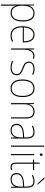

<svg xmlns="http://www.w3.org/2000/svg" viewBox="1657 -2462 1037 4391"><g transform="rotate(90 2175.5 -266.5)"><path d="M282 -538C181 -538 128 -472 108 -403H106L105 -528H84V232H110V-4C110 -42 109 -80 108 -113H110C129 -49 179 10 274 10C397 10 472 -85 472 -269C472 -447 406 -538 282 -538ZM281 -513C390 -513 445 -430 445 -269C445 -93 378 -15 275 -15C175 -15 110 -94 110 -246V-275C110 -419 170 -513 281 -513Z M777 -538C643 -538 579 -416 579 -261C579 -100 643 10 790 10C846 10 889 -1 931 -23V-51C879 -24 843 -15 790 -15C668 -15 604 -105 605 -269H950V-295C950 -427 901 -538 777 -538ZM777 -513C879 -513 925 -420 924 -293H606C616 -438 681 -513 777 -513Z M1257 -536C1179 -536 1134 -478 1116 -420H1114L1111 -528H1089V0H1115V-290C1115 -410 1160 -510 1257 -510C1281 -510 1300 -507 1318 -501L1325 -525C1305 -532 1282 -536 1257 -536Z M1701 -130C1701 -226 1626 -251 1546 -284C1471 -315 1415 -334 1415 -407C1415 -477 1469 -513 1554 -513C1599 -513 1649 -502 1680 -484L1692 -509C1656 -526 1608 -538 1554 -538C1449 -538 1389 -485 1389 -407C1389 -317 1455 -292 1538 -259C1616 -229 1674 -206 1674 -131C1674 -59 1630 -15 1528 -15C1473 -15 1421 -29 1377 -53V-23C1409 -7 1464 10 1528 10C1644 10 1701 -44 1701 -130Z M2200 -264C2200 -423 2144 -538 2002 -538C1870 -538 1797 -436 1797 -265C1797 -97 1865 10 1999 10C2136 10 2200 -97 2200 -264ZM1824 -265C1824 -421 1885 -513 2002 -513C2127 -513 2173 -408 2173 -264C2173 -110 2120 -15 1999 -15C1880 -15 1824 -112 1824 -265Z M2533 -538C2433 -538 2383 -477 2364 -416H2362L2359 -528H2338V0H2364V-305C2364 -446 2435 -513 2533 -513C2614 -513 2663 -465 2663 -352V0H2689V-357C2689 -481 2632 -538 2533 -538Z M3000 -537C2950 -537 2901 -523 2856 -501L2866 -476C2915 -502 2958 -512 3000 -512C3084 -512 3122 -467 3122 -347V-301L3034 -295C2895 -285 2812 -234 2812 -129C2812 -49 2859 10 2957 10C3054 10 3099 -42 3121 -99H3123L3126 0H3148V-353C3148 -483 3100 -537 3000 -537ZM3035 -271 3122 -277V-220C3121 -98 3072 -14 2957 -14C2882 -14 2840 -57 2840 -129C2840 -220 2913 -263 3035 -271Z M3336 0V-760H3310V0Z M3517 -722C3497 -722 3491 -706 3491 -690C3491 -673 3497 -658 3516 -658C3537 -658 3543 -672 3543 -690C3543 -706 3539 -722 3517 -722ZM3529 -528H3503V0H3529Z M3802 -15C3741 -15 3724 -55 3724 -130V-503H3869V-528H3724V-658H3703L3696 -528L3628 -524V-503H3698V-130C3698 -42 3721 10 3802 10C3831 10 3850 5 3869 -2V-27C3851 -20 3829 -15 3802 -15Z M4073 -765H4043V-758C4077 -711 4136 -648 4184 -606H4203V-614C4160 -656 4104 -718 4073 -765ZM4125 -537C4075 -537 4026 -523 3981 -501L3991 -476C4040 -502 4083 -512 4125 -512C4209 -512 4247 -467 4247 -347V-301L4159 -295C4020 -285 3937 -234 3937 -129C3937 -49 3984 10 4082 10C4179 10 4224 -42 4246 -99H4248L4251 0H4273V-353C4273 -483 4225 -537 4125 -537ZM4160 -271 4247 -277V-220C4246 -98 4197 -14 4082 -14C4007 -14 3965 -57 3965 -129C3965 -220 4038 -263 4160 -271Z"/></g></svg>

Font: Noto Sans Sinhala SemiCondensed Thin
Style: Regular
Weight: 100
Width: 4
Designer: Jelle Bosma - Monotype Design Team
Foundry: Monotype Imaging Inc.
Version: Version 2.006